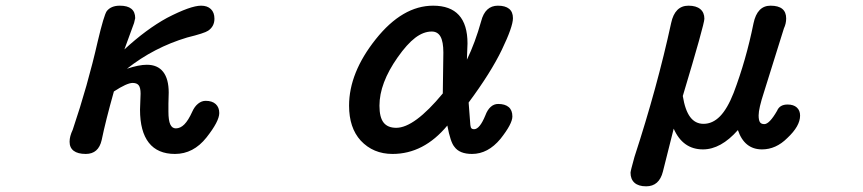

<svg xmlns="http://www.w3.org/2000/svg" viewBox="-20 -514 3040 676"><path d="M225 -15Q225 -34 236 -57Q289 -214 324 -368Q346 -461 356 -475Q371 -494 402 -494Q456 -494 456 -450L452 -433L418 -340Q495 -411 568 -451Q651 -494 688 -494Q710 -494 722.5 -482Q735 -470 735 -448Q735 -421 713 -406Q700 -397 639 -382Q522 -347 427 -272Q469 -286 497 -286Q535 -286 554.5 -261Q574 -236 574 -188L573 -149V-121Q573 -90 579.5 -76Q586 -62 599 -62Q615 -62 629 -76Q643 -90 657 -121Q665 -139 677.5 -149Q690 -159 704 -159Q727 -159 739.5 -147.5Q752 -136 752 -116Q752 -87 707 -30Q661 28 596 28Q535 28 504 -11.5Q473 -51 473 -128L475 -184Q475 -205 468.5 -213.5Q462 -222 447 -222Q427 -222 381 -192Q352 -89 338 -21Q327 28 282 28Q254 28 239.5 17Q225 6 225 -15Z M1250 -19Q1209 -64 1209 -142Q1209 -258 1303 -376Q1397 -494 1505 -494Q1626 -494 1626 -361L1624 -307V-304Q1653 -364 1674 -439Q1688 -494 1733 -494Q1759 -494 1772.5 -483Q1786 -472 1786 -450Q1786 -420 1747 -339Q1708 -258 1630 -153L1636 -74Q1637 -65 1640 -62Q1643 -59 1649 -59Q1669 -59 1689 -108Q1696 -127 1707.5 -137.5Q1719 -148 1734 -148Q1758 -148 1771 -137Q1784 -126 1784 -104Q1784 -78 1742 -25Q1698 28 1642 28Q1598 28 1580 3Q1566 -13 1555 -72Q1472 28 1362 28Q1294 28 1250 -19ZM1375 -64Q1439 -64 1539 -185L1541 -329Q1541 -367 1531 -385Q1521 -403 1500 -403Q1471 -403 1442 -381Q1413 -359 1380 -312Q1316 -221 1316 -142Q1316 -101 1330.5 -82.5Q1345 -64 1375 -64Z M2200 94Q2200 88 2214 38Q2294 -207 2343 -433Q2356 -494 2404 -494Q2431 -494 2445.5 -482Q2460 -470 2460 -448Q2460 -429 2384 -176Q2392 -126 2410 -102Q2428 -78 2457 -78Q2489 -78 2515 -104.5Q2541 -131 2563 -187Q2607 -303 2633 -432Q2646 -494 2693 -494Q2748 -494 2748 -449Q2748 -431 2740 -414L2670 -190Q2651 -132 2651 -108Q2651 -91 2655.5 -84Q2660 -77 2671 -77Q2689 -77 2716 -124Q2725 -146 2753 -146Q2774 -146 2785.5 -135.5Q2797 -125 2797 -107Q2797 -70 2752 -28Q2712 12 2663 12Q2601 12 2578 -56Q2518 12 2455 12Q2384 12 2352 -61L2314 90Q2301 142 2255 142Q2228 142 2214 129.5Q2200 117 2200 94Z"/></svg>

Font: 寒蝉全圆体 Bold
Style: Regular
Weight: 700
Designer: Warren2060
      Designed by Motoya company      

      [Varela Round]
      Joe Prince(Latin component); Avraham Cornf
Foundry: ChillType
Version: Version 3.200